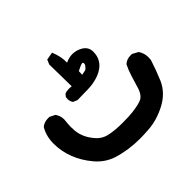

<svg xmlns="http://www.w3.org/2000/svg" viewBox="-130 -465 797 797"><g transform="rotate(-45 268.0 -66.5)"><path d="M24.4 -128.9Q40 -141.6 61.5 -141.6Q64.5 -141.6 70.3 -141.6L93.8 -129.9Q106.4 -112.3 106.4 -90.8Q106.4 -86.9 105 -74.7Q103.5 -62.5 103.5 -49.3Q103.5 -36.1 104.5 -27.3Q108.4 18.6 145.5 58.6Q162.1 76.2 187.5 83Q220.7 90.8 267.6 90.8Q309.6 90.8 330.1 87.9Q374 82 388.7 73.2Q404.3 63.5 413.1 39.1Q423.8 4.9 431.2 -20Q438.5 -44.9 451.2 -70.3Q466.8 -84 488.3 -84Q491.2 -84 497.1 -84L522.5 -70.3Q536.1 -50.8 536.1 -26.4Q536.1 -15.6 535.2 -10.7Q522.5 30.3 502 79.1Q479.5 128.9 426.8 156.2Q374 183.6 321.3 186.5Q293.9 188.5 272.5 188.5Q205.1 188.5 145.5 169.9Q100.6 155.3 68.8 117.7Q37.1 80.1 20.5 37.6Q3.9 -4.9 3.9 -50.3Q3.9 -95.7 24.4 -128.9ZM185.5 -162.1Q193.4 -167 213.9 -167Q217.8 -167 225.6 -166L223.6 -295.9L232.4 -316.4L266.6 -322.3Q275.4 -299.8 278.3 -284.2Q281.2 -268.6 281.2 -259.8Q281.2 -251 281.2 -249Q302.7 -258.8 322.3 -258.8Q333 -258.8 343.8 -255.9Q380.9 -245.1 388.7 -218.8Q390.6 -210 390.6 -204.1Q390.6 -161.1 357.4 -136.7Q334 -119.1 294.9 -112.3Q274.4 -108.4 204.1 -108.4H202.1L183.6 -116.2L181.6 -119.1Q175.8 -128.9 175.8 -140.6Q175.8 -144.5 176.8 -151.4L183.6 -160.2ZM313.5 -173.8Q329.1 -187.5 329.1 -195.3Q329.1 -203.1 325.2 -203.1Q321.3 -203.1 314.5 -200.7Q307.6 -198.2 304.7 -196.3Q297.9 -193.4 291 -189.5L290 -168.9Z"/></g></svg>

Font: JasonHandwriting2
Style: SemiBold
Weight: 600
Version: Version 1.04.7